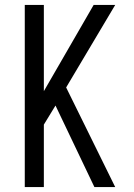

<svg xmlns="http://www.w3.org/2000/svg" viewBox="-20 -755 540 775"><path d="M361 0 204 -329 157 -252V0H80V-735H157V-387L358 -735H445L247 -402L445 0Z"/></svg>

Font: Iosevka Fixed
Style: Regular
Weight: 400
Monospace: yes
Designer: Belleve Invis
Foundry: Belleve Invis
Version: Version 33.2.4